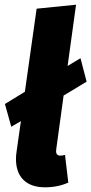

<svg xmlns="http://www.w3.org/2000/svg" viewBox="-20 -780 389 818"><path d="M257 -120 271 -2Q226 18 172 18Q112 18 80 -13.5Q48 -45 48 -103Q48 -119 51 -137L69 -264L28 -240L1 -337L86 -389L136 -743L304 -760L268 -499L323 -532L349 -432L251 -373L220 -147Q219 -143 219 -136Q219 -117 237 -117Q247 -117 257 -120Z"/></svg>

Font: Fira Sans Condensed ExtraBold
Style: Italic
Weight: 800
Width: 3
Italic angle: -8°
Designer: bBox Type GmbH & Carrois Corporate GbR & Edenspiekermann AG
Foundry: bBox Type GmbH & Carrois Corporate GbR & Edenspiekermann AG
Version: Version 4.301